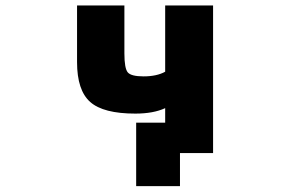

<svg xmlns="http://www.w3.org/2000/svg" viewBox="-20 -544 1040 685"><path d="M569.3 -158.2Q527.3 -138.7 462.9 -138.7Q348.6 -138.7 301.8 -180.2Q254.9 -221.7 254.9 -322.3V-524.4H423.8V-353.5Q423.8 -299.8 436 -285.6Q448.2 -271.5 492.2 -271.5Q539.1 -271.5 569.3 -288.1V-524.4H740.2V2H627.9H622.1V120.1H465.8V-106.4H569.3Z"/></svg>

Font: GenEi Gothic M Heavy
Style: Regular
Weight: 800
Designer: o_tamon (Modified); [Source Han Sans]
Ryoko NISHIZUKA  (kana & ideographs); Paul D. Hunt (Latin, Greek & Cyrillic); Wenl
Version: Version 1.1a;Original Version 1.004